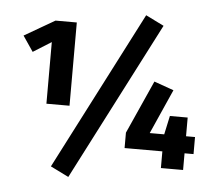

<svg xmlns="http://www.w3.org/2000/svg" viewBox="-59 -886 1166 1043"><g transform="rotate(5 523.5 -364.0)"><path d="M696 -820 252 43 351 92 795 -771ZM324 -294V-748H208L42 -652L99 -568L198 -630V-294ZM1018 -184H969V-286H872L850 -184H771L879 -427L772 -465L642 -175V-91H848V0H969V-91H1018Z"/></g></svg>

Font: Glow Sans SC Normal ExtraBold
Style: Regular
Weight: 800
Designer: Ryoko NISHIZUKA (kana, bopomofo & ideographs); Paul D. Hunt (Latin, Greek & Cyrillic); Sandoll Communications, Soo-young
Version: Version 0.93